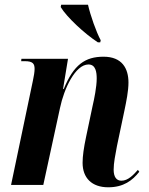

<svg xmlns="http://www.w3.org/2000/svg" viewBox="-20 -786 632 816"><path d="M396 -606H406L408 -615C389 -650 364 -721 354 -766H240L238 -756C263 -714 339 -643 396 -606ZM440 10C505 10 543 -19 572 -56L566 -64C548 -44 525 -18 496 -18C475 -18 463 -34 463 -65C463 -94 470 -127 477 -165L509 -317C517 -355 526 -400 526 -435C526 -495 499 -545 420 -545C342 -545 293 -511 251 -408H248L269 -536H71L70 -526H85C120 -526 127 -515 127 -493C127 -481 124 -462 120 -444L27 0H164L235 -327C252 -409 300 -512 356 -512C387 -512 391 -479 391 -452C391 -417 380 -363 374 -338L346 -205C336 -158 331 -122 331 -94C331 -30 370 10 440 10Z"/></svg>

Font: Noto Serif Display Condensed
Style: Bold Italic
Weight: 700
Width: 3
Italic angle: -12°
Designer: Monotype Design Team
Foundry: Monotype Imaging Inc.
Version: Version 2.009